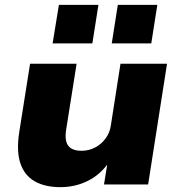

<svg xmlns="http://www.w3.org/2000/svg" viewBox="-20 -761 737 792"><path d="M229 11Q165 11 122.5 -13.5Q80 -38 63.5 -89Q47 -140 60 -220L104 -498H296L253 -227Q248 -196 253.5 -176.5Q259 -157 275 -148Q291 -139 316 -139Q347 -139 373 -153Q399 -167 416 -190.5Q433 -214 437 -242L477 -498H669L591 0H409L424 -93H430Q396 -42 343.5 -15.5Q291 11 229 11ZM441 -582 466 -741H629L604 -582ZM197 -582 223 -741H386L361 -582Z"/></svg>

Font: Nunito Sans 10pt SemiExpanded Black
Style: Italic
Weight: 900
Width: 6
Italic angle: -9°
Designer: Vernon Adams
Foundry: Vernon Adams
Version: Version 3.101;gftools[0.9.27]